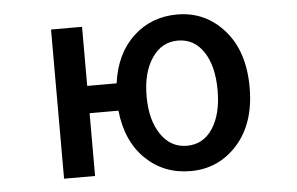

<svg xmlns="http://www.w3.org/2000/svg" viewBox="-45 -628 1090 705"><g transform="rotate(-5 500.0 -275.5)"><path d="M625 -81.1Q685.5 -81.1 720.2 -133.8Q754.9 -186.5 754.9 -274.4Q754.9 -363.3 720.2 -416Q685.5 -468.8 625 -468.8Q565.4 -468.8 529.3 -415.5Q493.2 -362.3 493.2 -274.4Q493.2 -187.5 529.3 -134.3Q565.4 -81.1 625 -81.1ZM279.3 -332H387.7Q402.3 -440.4 468.8 -502.4Q535.2 -564.5 630.9 -564.5Q734.4 -564.5 803.7 -486.3Q873 -408.2 873 -274.4Q873 -142.6 803.7 -64.9Q734.4 12.7 630.9 12.7Q532.2 12.7 464.8 -52.7Q397.5 -118.2 385.7 -231.4H279.3V0H165V-549.8H279.3Z"/></g></svg>

Font: Gen Shin Gothic Monospace Medium
Style: Regular
Weight: 500
Designer: [Source Han Sans]
Ryoko NISHIZUKA  (kana & ideographs); Paul D. Hunt (Latin, Greek & Cyrillic); Wenlong ZHANG  (bopomofo
Version: Version 1.002.20150607